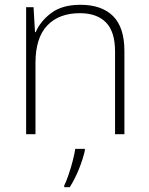

<svg xmlns="http://www.w3.org/2000/svg" viewBox="-20 -560 622 801"><path d="M316 -540Q404 -540 451.5 -493Q499 -446 499 -347V0H460V-345Q460 -428 422 -466.5Q384 -505 313 -505Q226 -505 177 -453.5Q128 -402 128 -297V0H89V-530H120L126 -426H129Q148 -471 193.5 -505.5Q239 -540 316 -540ZM334 68Q326 104 309.5 145Q293 186 271 221H248V214Q256 198 265.5 170.5Q275 143 283 112.5Q291 82 294 61H334Z"/></svg>

Font: Noto Sans Thai ExtraLight
Style: Regular
Weight: 200
Designer: Monotype Design Team
Foundry: Monotype Imaging Inc.
Version: Version 2.001; ttfautohint (v1.8.4.7-5d5b)